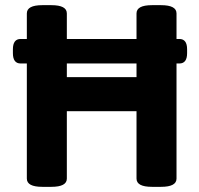

<svg xmlns="http://www.w3.org/2000/svg" viewBox="-20 -722 773 744"><path d="M604 -702Q664 -702 664 -670V-30Q664 2 604 2H569Q509 2 509 -30V-291H239V-30Q239 2 179 2H144Q84 2 84 -30V-670Q84 -702 144 -702H179Q239 -702 239 -670V-423H509V-670Q509 -702 569 -702ZM675 -571Q705 -571 705 -531V-516Q705 -476 675 -476H60Q30 -476 30 -516V-531Q30 -571 60 -571Z"/></svg>

Font: Asap VF Beta
Style: Regular
Weight: 400
Designer: Pablo Cosgaya
Foundry: Pablo Cosgaya
Version: Version 1.007